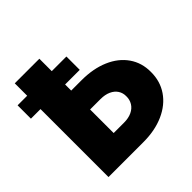

<svg xmlns="http://www.w3.org/2000/svg" viewBox="-205 -865 1024 1024"><g transform="rotate(-45 306.5 -353.5)"><path d="M604.5 -236.3Q605 -166.5 568.6 -113Q532.2 -59.6 465.6 -29.8Q398.9 0 311.5 0H47.9V-512.7H-24.4V-613.3H47.9V-707H233.4V-613.3H343.8V-512.7H233.4V-466.8H311.5Q399.4 -466.8 465.8 -438.2Q532.2 -409.7 568.6 -357.4Q605 -305.2 604.5 -236.3ZM311.5 -146.5Q345.7 -146.5 370.4 -158.2Q395 -169.9 407.7 -190.7Q420.4 -211.4 419.9 -237.3Q420.4 -262.2 407.7 -282Q395 -301.8 370.4 -313Q345.7 -324.2 311.5 -324.2H233.4V-146.5Z"/></g></svg>

Font: Pretendard JP Black
Style: Regular
Weight: 900
Designer: Base glyphs from Inter by Rasmus Andersson; Hangeul glyphs from Noto Sans CJK(Source Han Sans) by Jang Soo-young and Kan
Foundry: Kil Hyung-jin
Version: Version 1.309